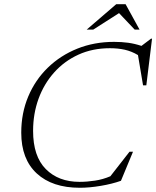

<svg xmlns="http://www.w3.org/2000/svg" viewBox="-20 -878 739 908"><path d="M552 -23Q510 -8 456.2 1Q402.5 10 357.5 10Q227 10 153.8 -57.8Q80.5 -125.5 80.5 -250.5Q80.5 -343 113.5 -421.5Q146.5 -500 206.2 -558Q266 -616 345.8 -648Q425.5 -680 519.5 -680Q555 -680 586 -675.8Q617 -671.5 649 -661L694 -695H699L672 -474.5H656.5L632.5 -617.5Q602.5 -635.5 570.2 -642.8Q538 -650 500 -650Q417.5 -650 350.8 -619.5Q284 -589 236 -535.2Q188 -481.5 162.2 -410.8Q136.5 -340 136.5 -259Q136.5 -139 196.5 -78.5Q256.5 -18 356 -18Q392 -18 429.5 -23.8Q467 -29.5 502 -44.5L592.5 -160.5H609ZM390 -738 529.5 -858H574L640 -738H617L543 -816L421 -738Z"/></svg>

Font: Newsreader Text Light
Style: Italic
Weight: 300
Italic angle: -17°
Designer: Hugues Gentile
Foundry: Production Type
Version: Version 1.001